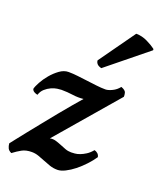

<svg xmlns="http://www.w3.org/2000/svg" viewBox="-136 -810 767 910"><g transform="rotate(20 247.5 -355.0)"><path d="M262 12Q241 12 223.5 6Q206 0 189 -7Q172 -14 155 -20Q138 -26 120 -26Q91 -26 71 -15Q51 -4 30 12Q16 6 11 -4.5Q6 -15 5 -28Q10 -34 26.5 -55.5Q43 -77 66.5 -106Q90 -135 117.5 -169.5Q145 -204 172.5 -237.5Q200 -271 224 -299.5Q248 -328 264 -346Q237 -343 209 -347Q181 -351 151 -351Q144 -351 130 -349Q116 -347 100.5 -340Q85 -333 71.5 -321Q58 -309 52 -290Q44 -291 35 -296Q26 -301 24 -310Q27 -323 39 -345Q51 -367 69 -388.5Q87 -410 109 -426Q131 -442 154 -442Q176 -442 201 -439Q226 -436 250.5 -433Q275 -430 299.5 -427Q324 -424 346 -424Q359 -424 379 -433.5Q399 -443 413 -461Q435 -453 438 -441Q441 -429 440 -421L178 -116Q193 -119 207 -115Q221 -111 235.5 -105Q250 -99 264.5 -93.5Q279 -88 295 -88Q302 -88 313.5 -89Q325 -90 338.5 -95Q352 -100 367 -109.5Q382 -119 396 -136Q405 -134 412.5 -127.5Q420 -121 422 -110Q408 -89 387.5 -67Q367 -45 345 -27.5Q323 -10 301 1Q279 12 262 12ZM393 -722Q423 -722 451 -708Q479 -694 493 -683Q497 -678 494 -675L293 -512Q277 -516 270.5 -524Q264 -532 264 -541Z"/></g></svg>

Font: Lusitana
Style: Bold Italic
Weight: 700
Designer: Ana Paula Megda
Foundry: Ana Paula Megda
Version: Version 1.000; ttfautohint (v1.1) -l 8 -r 50 -G 200 -x 14 -D